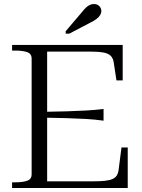

<svg xmlns="http://www.w3.org/2000/svg" viewBox="-20 -933 705 953"><path d="M614 -201V0H40V-28H56Q91 -28 114 -35.5Q137 -43 137 -68V-642Q137 -667 114 -674.5Q91 -682 56 -682H40V-710H589V-534H558L545 -620Q542 -643 530 -655.5Q518 -668 492.5 -672.5Q467 -677 423 -677H214V-33H441Q477 -33 500.5 -35.5Q524 -38 538.5 -44.5Q553 -51 560 -62.5Q567 -74 569 -92L583 -201ZM197 -378Q261 -379 312.5 -380.5Q364 -382 408 -384.5Q452 -387 494 -392V-334Q452 -340 408 -342.5Q364 -345 313 -346.5Q262 -348 197 -349ZM386 -872 306 -778V-766H324L427 -820Q446 -829 458.5 -838.5Q471 -848 477 -858Q483 -868 483 -878Q483 -892 473 -902.5Q463 -913 446 -913Q435 -913 425.5 -908.5Q416 -904 406.5 -895Q397 -886 386 -872Z"/></svg>

Font: Roboto Serif 120pt Expanded Light
Style: Regular
Weight: 300
Width: 7
Designer: Greg Gazdowicz
Foundry: Commercial Type
Version: Version 1.008